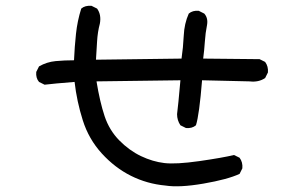

<svg xmlns="http://www.w3.org/2000/svg" viewBox="-20 -623 1040 675"><path d="M561.5 29.3Q497.1 23.4 440.4 -4.9Q383.8 -33.2 337.9 -83.5Q292 -133.8 271 -200.2Q250 -266.6 242.2 -335Q168 -329.1 136.7 -325.2L117.2 -335Q105.5 -348.6 107.4 -370.1L117.2 -389.6Q144.5 -405.3 175.8 -408.2Q207 -411.1 240.2 -411.1Q242.2 -458 247.1 -503.9Q252 -549.8 265.6 -592.8Q279.3 -604.5 301.8 -602.5L321.3 -592.8Q336.9 -571.3 331.1 -540Q323.2 -510.7 321.3 -477.5Q319.3 -444.3 317.4 -413.1L618.2 -417Q624 -456.1 626 -498Q627.9 -540 643.6 -575.2Q657.2 -586.9 678.7 -585L698.2 -575.2Q711.9 -559.6 708 -536.1Q702.1 -506.8 700.2 -476.6Q698.2 -446.3 694.3 -417L892.6 -415L912.1 -405.3Q923.8 -389.6 921.9 -368.2L912.1 -348.6Q888.7 -333 857.4 -336.9L690.4 -340.8Q680.7 -219.7 668.9 -182.6Q655.3 -170.9 633.8 -172.9L614.3 -182.6Q602.5 -200.2 602.5 -221.7Q606.4 -251 614.3 -340.8L319.3 -336.9Q331.1 -264.6 347.7 -214.8Q364.3 -165 399.4 -129.4Q434.6 -93.8 475.6 -74.2Q516.6 -54.7 557.6 -49.8Q598.6 -44.9 680.7 -56.6Q762.7 -68.4 802.7 -78.1L822.3 -68.4Q834 -52.7 832 -31.2L822.3 -11.7Q780.3 7.8 695.3 22.5Q610.4 37.1 561.5 29.3Z"/></svg>

Font: NaikaiFont
Style: Regular
Weight: 400
Version: Version 1.67